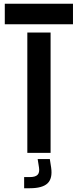

<svg xmlns="http://www.w3.org/2000/svg" viewBox="-20 -820 417 1030"><path d="M126.6 0V-645.5H251.4V0ZM5.7 -689.7V-800H371.5V-689.7ZM109.5 189.8V129.9H140.4Q169.4 129.9 181.3 118Q193.3 106.2 189.3 79.1L182.1 33.4H247.3L254.4 79.1Q262.7 137.5 235 163.6Q207.3 189.8 140.4 189.8Z"/></svg>

Font: Big Shoulders Stencil Display SC Thin
Style: Regular
Weight: 100
Designer: Patric King
Foundry: XO Type Co
Version: Version 2.001